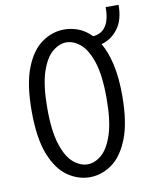

<svg xmlns="http://www.w3.org/2000/svg" viewBox="-87 -842 727 918"><g transform="rotate(-10 276.0 -383.0)"><path d="M275 11Q218.5 11 168 -23.8Q117.5 -58.5 86.2 -137.2Q55 -216 55 -348Q55 -479.5 86.2 -558Q117.5 -636.5 168 -671.2Q218.5 -706 275 -706Q311 -706 344.8 -692.8Q378.5 -679.5 407 -650Q490 -657 490 -777H552.5Q552.5 -703 520 -660.8Q487.5 -618.5 440 -606Q465 -563.5 479.8 -499.8Q494.5 -436 494.5 -348Q494.5 -216 463 -137.2Q431.5 -58.5 381.5 -23.8Q331.5 11 275 11ZM275 -51.5Q309.5 -51.5 342.5 -79Q375.5 -106.5 397 -171.5Q418.5 -236.5 418.5 -348Q418.5 -459 397 -523.8Q375.5 -588.5 342.5 -616Q309.5 -643.5 275 -643.5Q240.5 -643.5 207.2 -616Q174 -588.5 152.5 -523.8Q131 -459 131 -348Q131 -236.5 152.5 -171.5Q174 -106.5 207.2 -79Q240.5 -51.5 275 -51.5Z"/></g></svg>

Font: Trispace SemiCondensed Light
Style: Regular
Weight: 300
Width: 4
Designer: Tyler Finck
Foundry: Etcetera Type Company
Version: Version 1.210; ttfautohint (v1.8.3)